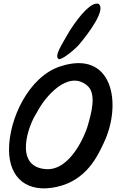

<svg xmlns="http://www.w3.org/2000/svg" viewBox="-20 -1037 674 1065"><path d="M418 -789C468 -848 572 -985 526 -1016C489 -1026 429 -963 367 -867C312 -772 285 -731 303 -711C316 -696 398 -765 418 -789ZM293 0C462 -36 523 -176 555 -243C660 -462 605 -766 312 -668C139 -610 30 -378 30 -207C30 -48 132 35 293 0ZM184 -412C229 -501 358 -651 463 -563C518 -518 487 -408 464 -331C457 -307 376 -87 233 -99C55 -113 137 -343 184 -412Z"/></svg>

Font: Carybe
Style: Regular
Weight: 400
Designer: Genilson Lima Santos
Foundry: Genilson Lima Santos
Version: Version 1.010;PS 001.010;hotconv 1.0.70;makeotf.lib2.5.58329